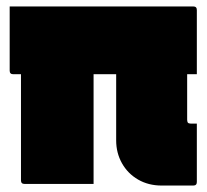

<svg xmlns="http://www.w3.org/2000/svg" viewBox="-20 -570 640 595"><path d="M10 -550H579Q590 -550 590 -539V-340H560V-199Q560 -194 562 -190Q565 -187 571 -187H590V-6Q590 5 579 5H481Q440 5 408 -13.5Q376 -32 358 -64Q340 -96 340 -135V-340H270V0H56Q45 0 45 -11V-340H21Q10 -340 10 -351Z"/></svg>

Font: Recursive Sn Lnr St XBk
Style: Regular
Weight: 1000
Version: Version 1.079;hotconv 1.0.112;makeotfexe 2.5.65598; ttfautoh